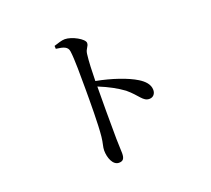

<svg xmlns="http://www.w3.org/2000/svg" viewBox="-134 -939 1268 1153"><g transform="rotate(-20 500.0 -362.5)"><path d="M315 -750 316 -731C365 -725 390 -717 394 -685C401 -636 401 -523 401 -442C401 -370 401 -215 393 -141C389 -101 380 -81 380 -58C380 -12 400 42 439 42C466 42 476 28 476 -6C476 -22 474 -53 473 -99C472 -200 472 -355 473 -433C537 -407 586 -380 627 -350C691 -297 701 -256 742 -256C768 -256 782 -276 782 -299C782 -335 755 -362 721 -383C666 -417 570 -450 473 -468C474 -525 476 -593 482 -638C486 -671 505 -677 505 -700C505 -726 431 -767 386 -767C365 -767 342 -758 315 -750Z"/></g></svg>

Font: Noto Serif KR Medium
Style: Regular
Weight: 500
Designer: Ryoko NISHIZUKA 西塚涼子 (kana & ideographs); Frank Grießhammer (Latin, Greek & Cyrillic); Wenlong ZHANG 张文龙 (bopomofo); San
Foundry: Adobe
Version: Version 2.001;hotconv 1.1.0;makeotfexe 2.6.0